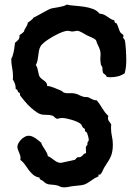

<svg xmlns="http://www.w3.org/2000/svg" viewBox="-20 -766 591 830"><path d="M525.9 -506.8Q525.9 -491.7 524.4 -477.5Q522.9 -463.4 519 -449.2Q505.4 -439.9 489.5 -436Q473.6 -432.1 457 -432.1Q453.1 -432.1 449.5 -432.6Q445.8 -433.1 441.9 -433.1Q438.5 -440.9 435.1 -443.1Q431.6 -445.3 429 -447.3Q426.3 -449.2 424.6 -453.6Q422.9 -458 422.9 -470.2Q422.9 -477.5 419.9 -480Q417 -482.4 416 -487.8Q413.1 -505.4 413.8 -514.4Q414.6 -523.4 414.8 -531.2Q415 -539.1 412.4 -549.1Q409.7 -559.1 399.9 -578.1Q398.4 -581.1 397 -586.7Q395.5 -592.3 393.1 -594.2Q390.6 -596.7 385.7 -599.4Q380.9 -602.1 375 -604.7Q369.1 -607.4 363.8 -609.6Q358.4 -611.8 355 -613.8Q351.1 -615.7 345.9 -618.9Q340.8 -622.1 335 -625.2Q329.1 -628.4 323.7 -630.6Q318.4 -632.8 314 -632.8Q308.6 -632.8 303.7 -631.3Q298.8 -629.9 293 -629.9Q287.6 -629.9 282.5 -631.3Q277.3 -632.8 272 -632.8Q265.6 -632.8 255.1 -629.4Q244.6 -626 232.7 -620.4Q220.7 -614.7 208.3 -607.7Q195.8 -600.6 184.8 -593Q173.8 -585.4 165.8 -578.1Q157.7 -570.8 154.8 -564.9Q149.9 -555.7 148.2 -545.4Q146.5 -535.2 145.3 -524.9Q144 -514.6 142.1 -504.4Q140.1 -494.1 134.8 -484.9Q139.6 -478.5 141.6 -470.9Q143.6 -463.4 145 -456.1Q146.5 -448.7 148.2 -441.9Q149.9 -435.1 154.8 -430.2Q158.7 -425.8 163.8 -422.4Q168.9 -418.9 173.3 -415.3Q177.7 -411.6 180.9 -406.7Q184.1 -401.9 184.1 -394Q189.5 -394.5 197.3 -392.3Q205.1 -390.1 213.1 -387Q221.2 -383.8 229 -380.4Q236.8 -377 242.2 -375Q246.6 -373.5 250 -370.1Q253.4 -366.7 257.8 -365.2Q269 -361.8 280.5 -363Q292 -364.3 303.2 -361.8Q312 -359.9 317.6 -357.2Q323.2 -354.5 328.4 -352.1Q333.5 -349.6 339.8 -347.9Q346.2 -346.2 356.9 -346.2Q360.8 -346.2 365.2 -343.8Q369.6 -341.3 374.5 -338.9Q379.4 -336.4 385 -334.2Q390.6 -332 397 -333Q404.3 -325.7 410.2 -316.7Q416 -307.6 421.6 -298.6Q427.2 -289.6 433.6 -281Q439.9 -272.5 448.2 -265.1Q448.2 -262.7 447.5 -261Q446.8 -259.3 446.8 -256.8Q446.8 -246.6 451.9 -241Q457 -235.4 460.9 -227.1Q460 -222.7 460 -218.8Q460 -214.8 460 -210.9Q460 -193.8 463.9 -176.5Q467.8 -159.2 467.8 -142.1Q467.8 -125 465.8 -113.5Q463.9 -102.1 460 -92Q456.1 -82 450 -72.3Q443.8 -62.5 435.1 -48.8Q428.7 -40 424.6 -29.3Q420.4 -18.6 413.1 -11.2H405.8V-3.9Q401.9 -1 396.7 1Q391.6 2.9 387.2 5.9Q371.1 16.6 362.8 22.2Q354.5 27.8 346.9 30.8Q339.4 33.7 329.3 34.9Q319.3 36.1 299.8 38.1Q288.6 39.1 278.1 41.5Q267.6 43.9 256.8 43.9Q246.6 43.9 240.5 40.8Q234.4 37.6 226.1 35.2Q220.2 33.7 214.4 33.2Q208.5 32.7 202.6 32.2Q196.8 31.7 191.4 31Q186 30.3 181.2 27.8Q175.8 25.4 172.1 21.7Q168.5 18.1 164.1 15.1Q162.6 14.2 159.9 12.9Q157.2 11.7 155 10.3Q152.8 8.8 151.6 6.8Q150.4 4.9 151.9 2Q134.8 -1 124 -10Q113.3 -19 104.7 -30.5Q96.2 -42 88.1 -54Q80.1 -65.9 67.9 -75.2Q67.9 -77.6 68.4 -79.1Q68.8 -80.6 68.8 -83Q68.8 -89.4 66.7 -95.7Q64.5 -102.1 62 -107.9Q59.6 -113.8 57.4 -119.6Q55.2 -125.5 55.2 -130.9Q55.2 -138.7 59.8 -147.2Q64.5 -155.8 71.5 -162.8Q78.6 -169.9 87.2 -174.6Q95.7 -179.2 103 -179.2Q111.3 -179.2 118.7 -176.3Q126 -173.3 132.8 -168.9Q139.6 -164.6 146 -159.2Q152.3 -153.8 158.2 -148.9Q160.2 -141.1 164.6 -134.3Q168.9 -127.4 173.3 -120.6Q177.7 -113.8 181.6 -106.7Q185.5 -99.6 187 -90.8Q194.3 -88.4 200.9 -83.5Q207.5 -78.6 214.1 -73.7Q220.7 -68.8 227.5 -65.4Q234.4 -62 243.2 -62Q243.7 -62 252.9 -64Q262.2 -65.9 273.2 -68.4Q284.2 -70.8 293.5 -72.8Q302.7 -74.7 303.2 -75.2Q306.2 -76.7 308.1 -79.6Q310.1 -82.5 313 -85Q316.9 -87.4 321 -86.4Q325.2 -85.4 329.1 -87.9Q335 -90.8 339.6 -96.9Q344.2 -103 352.1 -104Q352.1 -109.4 351.6 -115Q351.1 -120.6 351.1 -126Q351.1 -127.4 351.1 -129.4Q351.1 -131.3 352.1 -132.8L357.9 -140.1V-147Q357.9 -151.4 360.8 -154.1Q363.8 -156.7 363.8 -162.1Q363.8 -164.1 362.8 -168.9Q361.8 -173.8 360.4 -178.7Q358.9 -183.6 357.4 -188Q356 -192.4 355 -193.8L348.1 -198.2Q346.7 -201.2 347.2 -204.3Q347.7 -207.5 345.2 -210L338.9 -213.9Q335.9 -217.8 334.5 -221.9Q333 -226.1 329.1 -230Q323.7 -234.9 313.2 -239.5Q302.7 -244.1 290.8 -247.8Q278.8 -251.5 267.6 -253.7Q256.3 -255.9 249 -255.9Q243.7 -255.9 238.5 -255.1Q233.4 -254.4 229 -252Q223.1 -253.4 220.5 -255.4Q217.8 -257.3 215.8 -259.3Q213.9 -261.2 211.9 -263.2Q210 -265.1 205.3 -266.6Q200.7 -268.1 192.4 -269Q184.1 -270 169.9 -270Q155.8 -270 141.1 -279.3Q126.5 -288.6 112.5 -301.5Q98.6 -314.5 86.9 -328.4Q75.2 -342.3 67.9 -352.1Q66.4 -354.5 66.4 -358.6Q66.4 -362.8 64 -365.2L58.1 -368.2Q56.6 -372.6 55.4 -376Q54.2 -379.4 47.9 -380.9V-383.8Q47.9 -394.5 44.4 -404.3Q41 -414.1 35.2 -422.9Q36.1 -426.8 36.1 -429.9Q36.1 -433.1 36.1 -437Q36.1 -455.1 32.5 -472.9Q28.8 -490.7 28.8 -508.8Q28.8 -513.7 31.5 -517.6Q34.2 -521.5 35.2 -526.9Q39.1 -539.6 41.3 -553.5Q43.5 -567.4 44.9 -581.1Q54.2 -588.4 59.8 -594.7Q65.4 -601.1 64 -613.8Q69.8 -617.2 74.7 -621.3Q79.6 -625.5 84 -629.9Q84.5 -635.3 87.2 -639.6Q89.8 -644 92.5 -648.4Q95.2 -652.8 97.4 -657.5Q99.6 -662.1 100.1 -668Q106.9 -673.3 114.3 -678.5Q121.6 -683.6 126 -690.9Q127.9 -690.9 137 -695.8Q146 -700.7 157.2 -706.8Q168.5 -712.9 178.7 -718.5Q189 -724.1 192.9 -726.1Q200.2 -729.5 210.9 -731.2Q221.7 -732.9 232.4 -734.9Q243.2 -736.8 252.7 -739.3Q262.2 -741.7 268.1 -746.1Q283.2 -742.7 303.5 -741.2Q323.7 -739.7 343.8 -736.8Q363.8 -733.9 381.6 -727.3Q399.4 -720.7 410.2 -707Q420.9 -706.5 428.7 -702.9Q436.5 -699.2 443.6 -694.3Q450.7 -689.5 457.8 -684.8Q464.8 -680.2 474.1 -678.2Q474.1 -672.4 477.1 -668L483.9 -665Q486.8 -660.2 489 -654.5Q491.2 -648.9 492.9 -643.6Q494.6 -638.2 496.8 -632.8Q499 -627.4 502.9 -623Q505.4 -620.6 508.5 -618.9Q511.7 -617.2 513.2 -613.8Q514.2 -610.8 513.2 -608.2Q512.2 -605.5 512.2 -603L513.2 -601.1L519 -594.2Q521 -586.9 522.2 -575.4Q523.4 -564 524.2 -551.3Q524.9 -538.6 525.4 -526.6Q525.9 -514.6 525.9 -506.8Z"/></svg>

Font: Margarine
Style: Regular
Weight: 400
Designer: Astigmatic (AOETI)
Foundry: Astigmatic (AOETI)
Version: Version 1.000